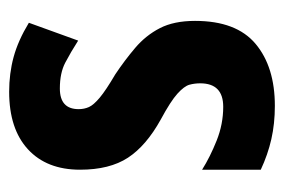

<svg xmlns="http://www.w3.org/2000/svg" viewBox="-118 -478 606 409"><g transform="rotate(-90 184.5 -273.0)"><path d="M345 -160Q345 -72 296 -31Q247 10 164 10Q126 10 93 2.5Q60 -5 28 -20V-145Q55 -128 90 -114Q125 -100 162 -100Q212 -100 212 -149Q212 -161 209 -172Q206 -183 190 -197.5Q174 -212 135 -233Q79 -264 53.5 -303Q28 -342 28 -405Q28 -476 71.5 -516Q115 -556 194 -556Q233 -556 268 -546.5Q303 -537 341 -514L303 -409Q278 -425 256 -436.5Q234 -448 201 -448Q157 -448 157 -408Q157 -396 161.5 -386Q166 -376 181.5 -363Q197 -350 231 -330Q261 -310 287.5 -287.5Q314 -265 329.5 -235Q345 -205 345 -160Z"/></g></svg>

Font: Noto Sans Telugu ExtraCondensed
Style: Bold
Weight: 700
Width: 2
Designer: Jelle Bosma - Monotype Design Team
Foundry: Monotype Imaging Inc.
Version: Version 2.005; ttfautohint (v1.8.4.7-5d5b)